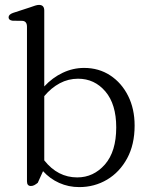

<svg xmlns="http://www.w3.org/2000/svg" viewBox="-20 -752 616 783"><path d="M160.5 -709V-399.5Q194 -435.5 235.8 -455.2Q277.5 -475 323 -475Q383 -475 429.5 -444.5Q476 -414 502.5 -361Q529 -308 529 -240Q529 -162.5 498.5 -106.2Q468 -50 416.8 -19.5Q365.5 11 303 11Q259.5 11 221.5 -6Q183.5 -23 155.5 -54L134 -6.5Q126.5 -0.5 120 3Q113.5 6.5 106 6.5Q90 6.5 90 -12.5V-643Q90 -665.5 71.5 -667L31.5 -667.5Q15 -669.5 15 -681.5Q15 -693 33.5 -699.5L102.5 -722Q114.5 -726.5 123.5 -729.2Q132.5 -732 139 -732Q160.5 -732 160.5 -709ZM298.5 -431Q258.5 -431 223.8 -412.5Q189 -394 160.5 -360V-98Q215.5 -28.5 295 -28.5Q361.5 -28.5 407.8 -81.2Q454 -134 454 -232.5Q454 -327 409.8 -379Q365.5 -431 298.5 -431Z"/></svg>

Font: Fraunces 9pt S050 Light
Style: Regular
Weight: 300
Version: Version 1.000; ttfautohint (v1.8.3)